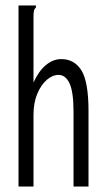

<svg xmlns="http://www.w3.org/2000/svg" viewBox="-20 -685 390 705"><path d="M48 -665H112V-658Q106 -652 104.5 -645Q103 -638 103 -621V-382Q122 -424 148.5 -446Q175 -468 205 -468Q253 -468 279 -426.5Q305 -385 305 -277V0H250V-275Q250 -347 235.5 -378.5Q221 -410 195 -410Q173 -410 152 -392Q131 -374 117 -341Q103 -308 103 -263V0H48Z"/></svg>

Font: Inconsolata ExtraCondensed
Style: Regular
Weight: 400
Width: 2
Monospace: yes
Designer: Raph Levien, Cyreal, Brenton Simpson
Foundry: Raph Levien, Cyreal, Google
Version: Version 3.000; ttfautohint (v1.8.2.53-6de2)